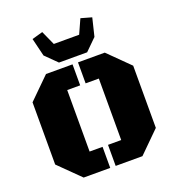

<svg xmlns="http://www.w3.org/2000/svg" viewBox="-156 -1008 1026 1129"><g transform="rotate(-20 357.0 -443.5)"><path d="M373.5 0V-131.8H456.1V-516.6H373.5V-647.9H541L671.9 -518.6V-129.4L541 0ZM173.3 0 42 -129.4V-518.6L173.3 -647.9H339.4V-516.6H258.3V-131.8H339.4V0ZM268.1 -685.1 196.8 -755.4 169.4 -868.2 236.8 -887.2 276.9 -798.3H435.5L475.6 -887.2L543 -868.2L515.6 -755.4L444.3 -685.1Z"/></g></svg>

Font: Black Ops One
Style: Regular
Weight: 400
Designer: James Grieshaber, Eben Sorkin
Foundry: Sorkin Type Co.
Version: Version 1.004; ttfautohint (v1.8.4.7-5d5b)